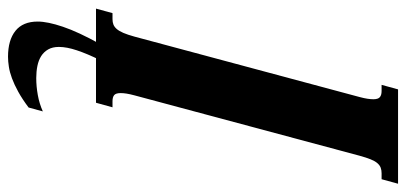

<svg xmlns="http://www.w3.org/2000/svg" viewBox="-290 -482 964 455"><g transform="rotate(90 191.5 -254.0)"><path d="M193.4 -624.5Q196.3 -635.3 197.5 -643.3Q198.7 -651.4 198.7 -657.2Q198.7 -668.5 193.8 -672.6Q189 -676.8 179.2 -676.8H164.6L175.3 -715.8H398.9L388.2 -676.8H374Q366.7 -676.8 360.8 -674.6Q355 -672.4 350.1 -666.7Q345.2 -661.1 341.1 -650.9Q336.9 -640.6 332.5 -624.5L189.5 -91.3Q186.5 -80.1 185.3 -72.3Q184.1 -64.5 184.1 -58.6Q184.1 -46.9 189 -43Q193.8 -39.1 203.6 -39.1H217.8L207 0H-16.1L-5.4 -39.1H8.8Q16.1 -39.1 21.7 -41.3Q27.3 -43.5 32.2 -49.1Q37.1 -54.7 41.5 -64.9Q45.9 -75.2 50.3 -91.3ZM68.4 -10.7H106.4Q90.8 21 82.8 45.2Q74.7 69.3 74.7 87.9Q74.7 103 80.6 113.3Q86.4 123.5 96.4 129.9Q106.4 136.2 119.9 138.9Q133.3 141.6 148.4 141.6Q168.5 141.6 188.7 137.9Q209 134.3 227.5 126L218.3 159.7Q198.2 174.8 180.9 184.3Q163.6 193.8 148.9 199.2Q134.3 204.6 121.6 206.5Q108.9 208.5 98.1 208.5Q58.6 208.5 36.6 190.9Q14.6 173.3 14.6 138.2Q14.6 114.7 26.9 78.4Q39.1 42 68.4 -10.7Z"/></g></svg>

Font: Arian AMU Serif
Style: Bold Italic
Weight: 700
Italic angle: -15°
Designer: Ruben Hakobyan (Tarumian)
Foundry: Ruben Hakobyan (Tarumian)
Version: Version 1.002